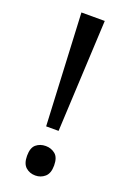

<svg xmlns="http://www.w3.org/2000/svg" viewBox="-142 -764 553 827"><g transform="rotate(20 134.5 -350.0)"><path d="M163 -201H106L81 -714H188ZM72 -54Q72 -91 90 -106Q108 -121 134 -121Q159 -121 177.5 -106Q196 -91 196 -54Q196 -18 177.5 -2Q159 14 134 14Q108 14 90 -2Q72 -18 72 -54Z"/></g></svg>

Font: uguzrati25
Style: Book
Weight: 400
Designer: Jelle Bosma - Monotype Design Team, Universal Thirst
Foundry: Monotype Imaging Inc.
Version: Version 2.106